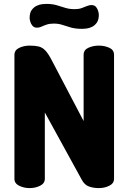

<svg xmlns="http://www.w3.org/2000/svg" viewBox="-20 -965 659 985"><path d="M132 0Q103 0 78.5 -12Q54 -24 54 -48V-683Q54 -708 78.5 -719.5Q103 -731 132 -731Q160 -731 178.5 -726.5Q197 -722 212.5 -706Q228 -690 247 -653L409 -344V-684Q409 -709 433.5 -720Q458 -731 487 -731Q516 -731 540.5 -720Q565 -709 565 -684V-48Q565 -24 540.5 -12Q516 0 487 0Q460 0 437 -8Q414 -16 400 -42L210 -388V-48Q210 -24 185.5 -12Q161 0 132 0ZM402 -817Q367 -817 343 -824Q319 -831 299.5 -837.5Q280 -844 256 -844Q235 -844 220 -839Q205 -834 193.5 -828.5Q182 -823 170 -823Q155 -823 146.5 -833Q138 -843 135 -855Q132 -867 132 -872Q132 -899 142.5 -913.5Q153 -928 167.5 -935Q182 -942 196 -943.5Q210 -945 217 -945Q248 -945 270 -938.5Q292 -932 314 -925Q336 -918 363 -918Q384 -918 399 -923.5Q414 -929 426 -934Q438 -939 449 -939Q465 -939 473 -929Q481 -919 484 -907Q487 -895 487 -890Q487 -863 476.5 -848.5Q466 -834 451.5 -827Q437 -820 423 -818.5Q409 -817 402 -817Z"/></svg>

Font: Dosis ExtraBold
Style: Regular
Weight: 800
Designer: EdgarTolentino, PabloImpallari, IginoMarini
Foundry: EdgarTolentino, PabloImpallari, IginoMarini
Version: Version 3.001; ttfautohint (v1.8.2)